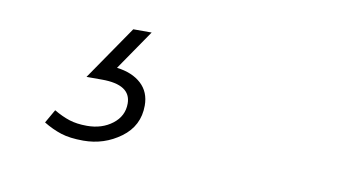

<svg xmlns="http://www.w3.org/2000/svg" viewBox="-39 -93 697 391"><g transform="rotate(10 309.0 102.5)"><path d="M149 223Q121 223 102.5 217Q84 211 66 200L82 172Q99 182 114.5 187Q130 192 151 192Q182 192 203.5 175.5Q225 159 225 133Q225 94 165 94H133L210 -18H248L191 65Q223 69 241.5 86Q260 103 260 131Q260 173 226 198Q192 223 149 223Z"/></g></svg>

Font: Livvic ExtraLight
Style: Italic
Weight: 275
Italic angle: -10°
Designer: Jacques Le Bailly, Baron von Fonthausen
Version: Version 1.001; ttfautohint (v1.8.2)